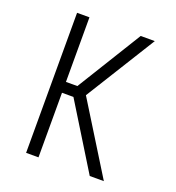

<svg xmlns="http://www.w3.org/2000/svg" viewBox="-133 -841 866 947"><g transform="rotate(20 300.0 -367.5)"><path d="M110 0V-735H175V-396H235L444 -735H518L290 -368L518 0H444L235 -339H175V0Z"/></g></svg>

Font: Iosevka Curly Light Extended
Style: Regular
Weight: 300
Width: 7
Monospace: yes
Designer: Belleve Invis
Foundry: Belleve Invis
Version: Version 11.1.0; ttfautohint (v1.8.3)